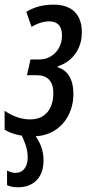

<svg xmlns="http://www.w3.org/2000/svg" viewBox="-41 -567 384 812"><path d="M94.7 9.8Q59.6 9.8 30 2.4Q0.5 -4.9 -21.5 -18.6V-98.6Q4.4 -80.6 31.7 -71.3Q59.1 -62 86.4 -62Q119.1 -62 141.1 -76.4Q163.1 -90.8 173.8 -116Q184.6 -141.1 184.6 -173.8Q184.6 -210.9 166.5 -230Q148.4 -249 114.7 -249H73.2L87.9 -315.4H124Q152.8 -315.4 174.8 -329.1Q196.8 -342.8 209 -365.7Q221.2 -388.7 221.2 -416Q221.2 -446.8 207.5 -461.7Q193.8 -476.6 167.5 -476.6Q148.4 -476.6 129.9 -470.7Q111.3 -464.8 92.3 -453.6L70.3 -517.1Q100.1 -534.7 128.2 -541Q156.2 -547.4 186.5 -547.4Q225.1 -547.4 251.7 -533.7Q278.3 -520 291.7 -493.9Q305.2 -467.8 305.2 -430.7Q305.2 -395 292.5 -366Q279.8 -336.9 257.1 -316.7Q234.4 -296.4 203.6 -286.6L202.6 -282.7Q234.4 -273.4 252 -244.4Q269.5 -215.3 269.5 -171.4Q269.5 -121.1 248.8 -80.1Q228 -39.1 189 -14.6Q149.9 9.8 94.7 9.8ZM35.2 225.1Q22 225.1 10 222.9Q-2 220.7 -11.2 215.8V154.3Q-3.9 158.2 5.4 161.1Q14.6 164.1 22.9 164.1Q48.8 164.1 62.5 146.2Q76.2 128.4 76.2 99.6Q76.2 73.7 67.9 47.9Q59.6 22 47.4 0H102.5Q120.6 21.5 131.8 49.6Q143.1 77.6 143.1 112.3Q143.1 148.4 129.6 173.6Q116.2 198.7 92 211.9Q67.9 225.1 35.2 225.1Z"/></svg>

Font: Open Sans Condensed Medium
Style: Italic
Weight: 500
Width: 3
Italic angle: -12°
Designer: Monotype Design Team
Foundry: Monotype Imaging Inc.
Version: Version 3.000